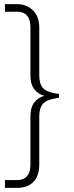

<svg xmlns="http://www.w3.org/2000/svg" viewBox="-20 -732 362 934"><path d="M267 -275V-257L248 -253Q205 -246 188 -226Q171 -206 171 -166V68Q171 123 143 152.5Q115 182 61 182H4V144H64Q95 144 111.5 125Q128 106 128 70V-167Q128 -210 147.5 -234.5Q167 -259 197 -266Q168 -272 148 -296.5Q128 -321 128 -365V-600Q128 -637 111.5 -656Q95 -675 64 -675H4V-712H61Q109 -712 140 -682Q171 -652 171 -598V-366Q171 -325 188 -305Q205 -285 248 -278Z"/></svg>

Font: MuliDisplayVN ExtraLight
Style: Regular
Weight: 200
Designer: Vernon Adams
Foundry: Vernon Adams
Version: Version 2.100